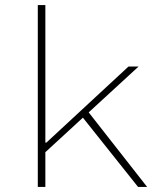

<svg xmlns="http://www.w3.org/2000/svg" viewBox="-20 -742 640 762"><path d="M130 0V-722H160V-176H164L490 -478H530L332 -296L564 0H528L309 -275L160 -138V0Z"/></svg>

Font: TypoPRO Source Code Pro
Style: Regular
Weight: 200
Monospace: yes
Designer: Paul D. Hunt, Teo Tuominen
Foundry: Adobe Systems Incorporated
Version: Version 2.010;PS 1.0;hotconv 1.0.84;makeotf.lib2.5.63406